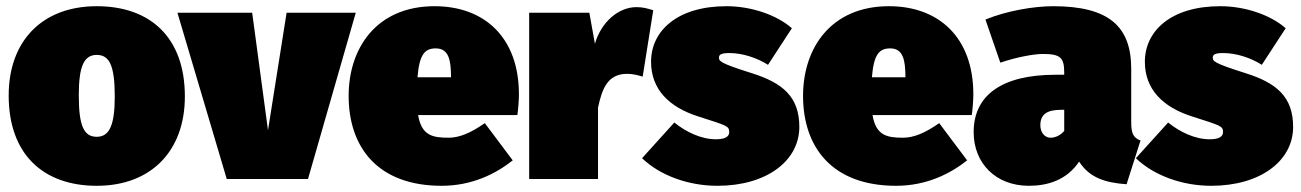

<svg xmlns="http://www.w3.org/2000/svg" viewBox="-20 -577 4193 619"><path d="M292 -557C117 -557 8 -446 8 -269C8 -79 120 22 292 22C467 22 576 -90 576 -266C576 -457 464 -557 292 -557ZM292 -400C333 -400 350 -365 350 -266C350 -174 333 -136 292 -136C251 -136 234 -170 234 -269C234 -362 250 -400 292 -400Z M1127 -536H904L844 -157L793 -536H552L711 0H973Z M1653 -273C1653 -456 1542 -557 1381 -557C1194 -557 1104 -422 1104 -268C1104 -103 1197 22 1404 22C1502 22 1579 -17 1633 -60L1543 -180C1497 -148 1461 -133 1426 -133C1373 -133 1339 -141 1328 -206H1648C1651 -227 1653 -256 1653 -273ZM1434 -328H1326C1332 -401 1349 -421 1385 -421C1429 -421 1433 -378 1434 -335Z M2032 -554C1973 -554 1918 -505 1898 -436L1880 -536H1686V0H1908V-230C1921 -291 1939 -339 2002 -339C2019 -339 2035 -335 2052 -330L2086 -544C2066 -550 2053 -554 2032 -554Z M2322 -557C2163 -557 2079 -477 2079 -378C2079 -289 2137 -231 2233 -201C2323 -172 2331 -171 2331 -151C2331 -135 2315 -128 2288 -128C2240 -128 2191 -152 2154 -182L2050 -67C2107 -12 2198 22 2293 22C2451 22 2557 -58 2557 -168C2557 -266 2502 -310 2404 -341C2299 -374 2298 -380 2298 -392C2298 -400 2304 -406 2331 -406C2373 -406 2420 -391 2456 -368L2533 -486C2484 -529 2402 -557 2322 -557Z M3118 -273C3118 -456 3007 -557 2846 -557C2659 -557 2569 -422 2569 -268C2569 -103 2662 22 2869 22C2967 22 3044 -17 3098 -60L3008 -180C2962 -148 2926 -133 2891 -133C2838 -133 2804 -141 2793 -206H3113C3116 -227 3118 -256 3118 -273ZM2899 -328H2791C2797 -401 2814 -421 2850 -421C2894 -421 2898 -378 2899 -335Z M3627 -184V-355C3627 -492 3555 -557 3375 -557C3313 -557 3225 -542 3157 -514L3205 -375C3258 -393 3313 -403 3342 -403C3398 -403 3411 -392 3411 -343V-336H3383C3210 -336 3119 -270 3119 -151C3119 -51 3190 22 3297 22C3357 22 3419 4 3459 -56C3492 -5 3541 12 3612 17L3657 -124C3633 -133 3627 -148 3627 -184ZM3367 -133C3348 -133 3334 -150 3334 -173C3334 -208 3355 -223 3401 -223H3411V-155C3401 -143 3385 -133 3367 -133Z M3914 -557C3755 -557 3671 -477 3671 -378C3671 -289 3729 -231 3825 -201C3915 -172 3923 -171 3923 -151C3923 -135 3907 -128 3880 -128C3832 -128 3783 -152 3746 -182L3642 -67C3699 -12 3790 22 3885 22C4043 22 4149 -58 4149 -168C4149 -266 4094 -310 3996 -341C3891 -374 3890 -380 3890 -392C3890 -400 3896 -406 3923 -406C3965 -406 4012 -391 4048 -368L4125 -486C4076 -529 3994 -557 3914 -557Z"/></svg>

Font: Fira Sans Ultra
Style: Regular
Weight: 950
Designer: Carrois Corporate & Edenspiekermann AG
Foundry: Carrois Corporate GbR & Edenspiekermann AG
Version: Version 4.203;PS 004.203;hotconv 1.0.88;makeotf.lib2.5.64775